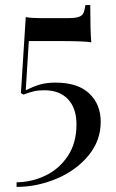

<svg xmlns="http://www.w3.org/2000/svg" viewBox="-20 -585 455 753"><path d="M338 -419Q317 -424 199 -424H93L81 -231Q109 -245 135 -253Q161 -261 198 -261Q285 -261 330 -218.5Q375 -176 375 -107Q375 -33 326.5 25.5Q278 84 201.5 116Q125 148 45 148V130Q106 129 159.5 103Q213 77 246.5 26Q280 -25 280 -97Q280 -160 247 -195.5Q214 -231 154 -231Q130 -231 113 -227Q96 -223 72 -214L62 -220L81 -518Q101 -514 135 -514H248Q275 -514 288.5 -518.5Q302 -523 307 -533.5Q312 -544 315 -565H334Q334 -463 338 -419Z"/></svg>

Font: Playfair Display SC
Style: Regular
Weight: 400
Designer: Claus Eggers Sørensen
Foundry: Claus Eggers Sørensen
Version: Version 1.200; ttfautohint (v1.6)